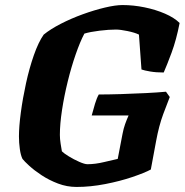

<svg xmlns="http://www.w3.org/2000/svg" viewBox="-20 -740 733 760"><path d="M283 0Q245 0 209.5 -13.5Q174 -27 144.5 -46.5Q115 -66 95.5 -84Q76 -102 69 -111Q62 -125 58.5 -150Q55 -175 55 -200Q55 -239 62.5 -295Q70 -351 83 -410.5Q96 -470 114 -521.5Q132 -573 153 -603Q180 -625 221 -646Q262 -667 307.5 -683.5Q353 -700 395 -710Q437 -720 465 -720Q508 -720 552 -711Q596 -702 633 -686Q670 -670 691 -649Q678 -582 659 -531Q640 -480 628 -453Q598 -453 574.5 -457Q551 -461 540 -465L530 -603Q514 -611 485 -617Q456 -623 439 -623Q411 -623 374 -618.5Q337 -614 314 -607Q297 -575 279.5 -524.5Q262 -474 248 -417Q234 -360 225.5 -304.5Q217 -249 217 -206Q217 -190 220 -171Q223 -152 225 -141Q233 -133 252.5 -121Q272 -109 293.5 -99.5Q315 -90 326 -90Q357 -90 392 -98.5Q427 -107 446 -111L465 -210Q469 -231 475 -248Q481 -265 489 -283H343Q349 -306 356 -329Q363 -352 371 -366Q408 -366 458 -367.5Q508 -369 557 -371.5Q606 -374 637 -377L652 -356Q643 -334 626 -288Q609 -242 598 -182L577 -69Q553 -56 504.5 -39.5Q456 -23 397 -11.5Q338 0 283 0Z"/></svg>

Font: Texturina Black
Style: Italic
Weight: 900
Italic angle: -11°
Designer: Guillermo Torres Carreño
Foundry: Omnibus-Type
Version: Version 1.002; ttfautohint (v1.8.3)